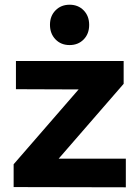

<svg xmlns="http://www.w3.org/2000/svg" viewBox="-20 -797 588 818"><path d="M47.9 -537.1H506.8V-439.9L230 -121.1H516.1V1L38.1 0V-97.2L314.9 -416L47.9 -417ZM336.4 -752.9Q359.9 -729 359.9 -690.9Q359.9 -652.8 336.4 -628.9Q313 -605 276.4 -605Q239.7 -605 216.3 -629.4Q192.9 -653.8 192.9 -691.4Q192.9 -729 216.6 -752.9Q240.2 -776.9 276.6 -776.9Q313 -776.9 336.4 -752.9Z"/></svg>

Font: Montserrat-SemiBold
Style: Regular
Weight: 600
Designer: Julieta Ulanovsky
Foundry: Julieta Ulanovsky
Version: Version 6.001